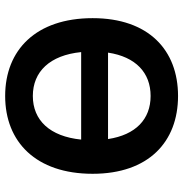

<svg xmlns="http://www.w3.org/2000/svg" viewBox="-4 -671 686 718"><g transform="rotate(90 339.0 -312.0)"><path d="M338.9 -634.8C167 -634.8 47.9 -524.4 47.9 -315.4C47.9 -103.5 167 11.7 338.9 11.7C510.7 11.7 629.9 -103.5 629.9 -315.4C629.9 -524.4 510.7 -634.8 338.9 -634.8ZM338.9 -532.2C425.8 -532.2 484.4 -476.6 500 -373H176.8C192.4 -476.6 252 -532.2 338.9 -532.2ZM338.9 -91.8C248 -91.8 186.5 -155.3 174.8 -272.5H502C490.2 -155.3 429.7 -91.8 338.9 -91.8Z"/></g></svg>

Font: Ed Sans Neue SemiBold
Style: Regular
Weight: 600
Designer: Stephen Hutchings
Version: Version 1.004;PS 001.004;hotconv 1.0.88;makeotf.lib2.5.64775